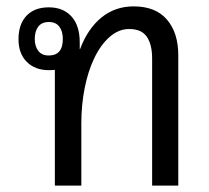

<svg xmlns="http://www.w3.org/2000/svg" viewBox="-20 -582 654 602"><path d="M152 0V-363Q143 -362 133 -362Q90 -362 64 -388Q38 -414 38 -459Q38 -506 63 -532.5Q88 -559 133 -559Q178 -559 204 -530.5Q230 -502 230 -449V-428H231Q255 -492 298 -527Q341 -562 399 -562Q468 -562 503.5 -520.5Q539 -479 539 -409V0H457V-399Q457 -442 440.5 -466.5Q424 -491 385 -491Q352 -491 324 -466.5Q296 -442 276 -400.5Q256 -359 245.5 -306Q235 -253 235 -195V0ZM133 -408Q177 -408 177 -460Q177 -484 166 -498.5Q155 -513 133 -513Q111 -513 100 -498.5Q89 -484 89 -460Q89 -437 100 -422.5Q111 -408 133 -408Z"/></svg>

Font: Noto Sans Thai Looped SemiCond
Style: Regular
Weight: 400
Width: 4
Designer: Sasikarn Vongin, Ben Mitchell
Foundry: The Fontpad Ltd
Version: Version 1.001